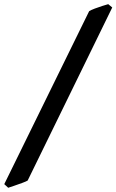

<svg xmlns="http://www.w3.org/2000/svg" viewBox="-70 -738 551 909"><path d="M461.4 -702.6 61 116.7Q55.2 120.6 35.6 127.9Q16.1 135.3 -3.7 141.8Q-23.4 148.4 -31.2 150.9L-49.8 133.8L352.1 -685.1Q360.4 -690.4 378.4 -697.3Q396.5 -704.1 415 -710Q433.6 -715.8 442.4 -718.3Z"/></svg>

Font: Dai Banna SIL
Style: Bold Italic
Weight: 700
Italic angle: -11°
Designer: Victor Gaultney
Foundry: SIL International
Version: Version 4.000